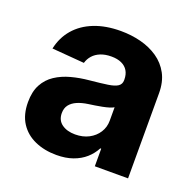

<svg xmlns="http://www.w3.org/2000/svg" viewBox="-104 -662 793 780"><g transform="rotate(20 292.0 -271.5)"><path d="M216.2 10.4Q164.2 10.4 123 -8Q81.8 -26.3 58.4 -62.4Q35 -98.5 35 -152.3Q35 -198 51.5 -228.7Q68 -259.4 96.8 -278.3Q125.6 -297.2 162.4 -307.1Q199.1 -317 239.8 -320.7Q287.3 -325.3 316.3 -329.6Q345.2 -333.9 358.4 -342.9Q371.7 -352 371.7 -369.3V-371.7Q371.7 -394.2 362.2 -410Q352.7 -425.7 334.7 -433.9Q316.7 -442.2 291 -442.2Q263.9 -442.2 244 -434.1Q224.1 -426 211.6 -411.9Q199.1 -397.8 193.9 -379.5L54.1 -390.8Q64.7 -440.6 95.9 -477Q127.1 -513.3 176.7 -533Q226.3 -552.7 291.6 -552.7Q337 -552.7 378.5 -542.1Q420 -531.4 452.6 -509.1Q485.3 -486.7 504.2 -451.7Q523 -416.7 523 -368.2V0H379.3V-76H375.4Q362.1 -50.5 340.2 -31.1Q318.3 -11.7 287.5 -0.7Q256.7 10.4 216.2 10.4ZM259.4 -94.1Q292.8 -94.1 318.3 -107.5Q343.8 -120.9 358.3 -143.7Q372.9 -166.5 372.9 -194.9V-252.7Q366 -248.4 353.6 -244.6Q341.2 -240.8 325.9 -237.8Q310.6 -234.8 295.6 -232.5Q280.5 -230.3 268.2 -228.5Q241.3 -224.7 221.3 -216.1Q201.4 -207.4 190.3 -193.1Q179.3 -178.8 179.3 -157.4Q179.3 -126.3 201.8 -110.2Q224.3 -94.1 259.4 -94.1Z"/></g></svg>

Font: Inter V
Style: 
Weight: 400
Designer: Rasmus Andersson
Foundry: rsms
Version: Version 4.000;git-a3f224843